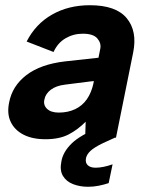

<svg xmlns="http://www.w3.org/2000/svg" viewBox="-20 -527 576 735"><path d="M306 0 308 -61Q277 -30 242 -12Q207 6 154 6Q104 6 70 -11.5Q36 -29 21 -60.5Q6 -92 15 -135Q27 -198 81 -239.5Q135 -281 229 -292L357 -306L364 -341Q368 -362 352.5 -380Q337 -398 297 -398Q261 -398 231 -380.5Q201 -363 185 -328L82 -368Q116 -435 179 -471Q242 -507 324 -507Q424 -507 465 -457.5Q506 -408 490 -327L424 0ZM339 -217 229 -203Q195 -199 174.5 -183.5Q154 -168 150 -146Q145 -125 160 -110.5Q175 -96 205 -96Q240 -96 267.5 -109Q295 -122 312.5 -147Q330 -172 338 -209ZM403 -58 420 0 374 21Q341 37 326.5 50.5Q312 64 309 79Q306 96 316 105.5Q326 115 346 115Q374 115 411 102L396 174Q378 180 358 184Q338 188 317 188Q286 188 260 178Q234 168 221 146.5Q208 125 215 91Q221 55 254 22.5Q287 -10 364 -41Z"/></svg>

Font: Albert Sans
Style: Bold Italic
Weight: 700
Italic angle: -11.25°
Designer: Andreas Rasmussen
Foundry: a.Foundry
Version: Version 1.025